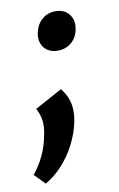

<svg xmlns="http://www.w3.org/2000/svg" viewBox="-88 -454 433 699"><g transform="rotate(-10 128.5 -105.0)"><path d="M24 201 -14 162Q9 134 25 100.5Q41 67 48 29Q55 -1 52.5 -25Q50 -49 37 -73L138 -128Q161 -100 167 -67.5Q173 -35 164 3Q156 40 136.5 78.5Q117 117 88 149Q59 181 24 201ZM152 -268Q129 -268 113.5 -278.5Q98 -289 92 -307Q86 -325 91 -347Q97 -375 117.5 -393Q138 -411 168 -411Q191 -411 206 -400Q221 -389 227 -371Q233 -353 228 -331Q222 -302 201 -285Q180 -268 152 -268Z"/></g></svg>

Font: Ysabeau Office
Style: Bold Italic
Weight: 700
Italic angle: -12°
Designer: Christian Thalmann (Catharsis Fonts)
Version: Version 2.001;gftools[0.9.30]; featfreeze: tnum,lnum,ss02